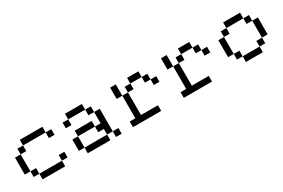

<svg xmlns="http://www.w3.org/2000/svg" viewBox="52 -1139 2709 1840"><g transform="rotate(-30 1406.0 -219.0)"><path d="M62.5 -312.5V-125H125V-312.5ZM125 -62.5H187.5V-125H125ZM125 -312.5H187.5V-375H125ZM187.5 0H437.5V-62.5H187.5ZM187.5 -375H437.5V-437.5H187.5ZM437.5 -62.5H500V-125H437.5ZM437.5 -312.5H500V-375H437.5Z M687.5 0H937.5V-62.5H687.5ZM625 -62.5H687.5V-187.5H625ZM625 -312.5H687.5V-375H625ZM687.5 -187.5H875V-250H687.5ZM687.5 -375H875V-437.5H687.5ZM875 -125H937.5V-62.5H1000V-312.5H937.5V-187.5H875ZM875 -312.5H937.5V-375H875ZM1000 0H1062.5V-62.5H1000Z M1187.5 0H1500V-62.5H1312.5V-312.5H1250V-62.5H1187.5ZM1187.5 -312.5H1250V-437.5H1187.5ZM1312.5 -312.5H1375V-375H1312.5ZM1375 -375H1500V-437.5H1375ZM1500 -312.5H1562.5V-375H1500ZM1562.5 -250H1625V-312.5H1562.5Z M1750 0H2062.5V-62.5H1875V-312.5H1812.5V-62.5H1750ZM1750 -312.5H1812.5V-437.5H1750ZM1875 -312.5H1937.5V-375H1875ZM1937.5 -375H2062.5V-437.5H1937.5ZM2062.5 -312.5H2125V-375H2062.5ZM2125 -250H2187.5V-312.5H2125Z M2312.5 -312.5V-125H2375V-312.5ZM2375 -62.5H2437.5V-125H2375ZM2375 -312.5H2437.5V-375H2375ZM2437.5 0H2625V-62.5H2437.5ZM2437.5 -375H2625V-437.5H2437.5ZM2625 -62.5H2687.5V-125H2625ZM2625 -312.5H2687.5V-375H2625ZM2687.5 -125H2750V-312.5H2687.5Z"/></g></svg>

Font: ChillMoonMono
Style: Regular
Weight: 400
Designer: Warren2060
Foundry: ChillType
Version: Version 1.000;Glyphs 3.1.1 (3135)